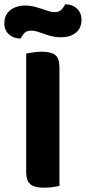

<svg xmlns="http://www.w3.org/2000/svg" viewBox="-49 -853 394 880"><path d="M71 -423H223.4V-1.2Q213.9 1.5 194 4.4Q174.1 7.3 153 7.3Q108.2 7.3 89.6 -8.9Q71 -25.2 71 -64.7ZM223.4 -231.4H71V-607.5Q81.3 -609.5 101.7 -612.8Q122.1 -616 141.7 -616Q185 -616 204.2 -601.1Q223.4 -586.1 223.4 -544.1ZM63.3 -827.6Q91.3 -827.6 116.9 -820.2Q142.4 -812.8 164.2 -805.1Q186 -797.4 201.4 -797.4Q222.5 -797.4 233.6 -809.9Q244.8 -822.4 249.6 -833.1H254Q282.7 -833.1 303.5 -813.9Q324.4 -794.8 324.4 -763.2Q324.4 -723 298.3 -702.6Q272.2 -682.2 232.4 -682.2Q201.3 -682.2 176.2 -690Q151 -697.9 130.7 -705.2Q110.3 -712.6 93.5 -712.6Q72.5 -712.6 61.8 -700.5Q51.2 -688.3 45.6 -676.6H41.9Q13.3 -676.6 -7.9 -695.5Q-29.2 -714.4 -29.2 -746.6Q-29.2 -774.2 -15.6 -792.2Q-2.1 -810.3 19.6 -818.9Q41.3 -827.6 63.3 -827.6Z"/></svg>

Font: Baloo Bhaijaan 2
Style: Regular
Weight: 400
Designer: Sanskriti Dholi, Noopur Datye and Ek Type
Foundry: Ek Type
Version: Version 1.701